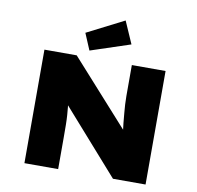

<svg xmlns="http://www.w3.org/2000/svg" viewBox="-99 -1063 1199 1166"><g transform="rotate(10 500.5 -480.0)"><path d="M127 0V-700H326L726 -255L686 -269Q680 -312 677 -344.5Q674 -377 671.5 -404.5Q669 -432 667.5 -457Q666 -482 666 -509Q666 -536 666 -570V-700H874V0H673L240 -490L315 -466Q319 -443 322.5 -423Q326 -403 328 -381.5Q330 -360 332 -334Q334 -308 334.5 -273Q335 -238 335 -191V0ZM397 -742 354 -844 582 -960 642 -823Z"/></g></svg>

Font: Lexend Giga Black
Style: Regular
Weight: 900
Designer: Bonnie Shaver-Troup, Thomas Jockin
Foundry: Lexend
Version: Version 1.007